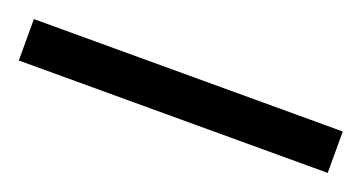

<svg xmlns="http://www.w3.org/2000/svg" viewBox="-27 -918 485 257"><g transform="rotate(20 215.0 -789.5)"><path d="M-5 -760H435V-819H-5Z"/></g></svg>

Font: Noto Serif Tamil SemiCondensed Black
Style: Regular
Weight: 900
Width: 4
Designer: Indian Type Foundry, Tom Grace, and the Monotype Design Team
Foundry: Monotype Imaging Inc.
Version: Version 2.004